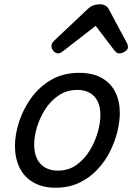

<svg xmlns="http://www.w3.org/2000/svg" viewBox="-20 -860 629 899"><path d="M241 19Q179 19 136 -6Q93 -31 71.5 -75.5Q50 -120 50 -176Q50 -229 69 -288.5Q88 -348 125.5 -400.5Q163 -453 219.5 -486Q276 -519 351 -519Q413 -519 455.5 -495.5Q498 -472 519.5 -429.5Q541 -387 541 -331Q541 -291 529.5 -243.5Q518 -196 494.5 -149.5Q471 -103 435 -65Q399 -27 350.5 -4Q302 19 241 19ZM251 -61Q300 -61 337 -87Q374 -113 399 -153.5Q424 -194 437 -238.5Q450 -283 450 -321Q450 -360 437 -386Q424 -412 400 -425.5Q376 -439 343 -439Q293 -439 255 -413.5Q217 -388 191.5 -348Q166 -308 153 -264Q140 -220 140 -183Q140 -144 153.5 -116.5Q167 -89 192 -75Q217 -61 251 -61ZM253 -610Q240 -610 230.5 -621Q221 -632 221 -644Q221 -653 225 -659Q229 -665 233 -669L391 -818Q405 -831 419 -835.5Q433 -840 449 -840Q462 -840 473.5 -833.5Q485 -827 491 -814L573 -661Q577 -654 578 -649Q579 -644 579 -639Q579 -627 564.5 -618.5Q550 -610 540 -610Q530 -610 524.5 -615Q519 -620 514 -626L428 -739L281 -625Q275 -621 268 -615.5Q261 -610 253 -610Z"/></svg>

Font: Playwrite SK
Style: Regular
Weight: 400
Designer: Veronika Burian, José Scaglione
Foundry: TypeTogether
Version: Version 1.002